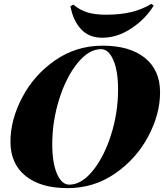

<svg xmlns="http://www.w3.org/2000/svg" viewBox="-20 -958 849 992"><path d="M511 -722Q650 -722 728.5 -659Q807 -596 807 -481Q807 -368 745.5 -252.5Q684 -137 574.5 -61.5Q465 14 329 14Q190 14 112 -49Q34 -112 34 -226Q34 -339 95 -455Q156 -571 265 -646.5Q374 -722 511 -722ZM250 -213Q250 -116 274.5 -60Q299 -4 338 -4Q401 -4 459.5 -76Q518 -148 554 -262Q590 -376 590 -495Q590 -592 565.5 -648Q541 -704 502 -704Q439 -704 380.5 -632Q322 -560 286 -446Q250 -332 250 -213ZM762 -938 774 -929Q732 -860 659 -811.5Q586 -763 508 -763Q439 -763 398 -808Q357 -853 344 -926L359 -934Q391 -907 430 -894.5Q469 -882 529 -882Q601 -882 657.5 -895.5Q714 -909 762 -938Z"/></svg>

Font: Playfair Display SC Black
Style: Italic
Weight: 900
Italic angle: -14°
Designer: Claus Eggers Sørensen
Foundry: Claus Eggers Sørensen
Version: Version 1.200; ttfautohint (v1.6)